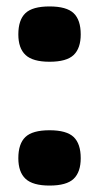

<svg xmlns="http://www.w3.org/2000/svg" viewBox="-20 -571 308 597"><path d="M37 -79Q37 -124 59 -145Q81 -166 134 -166Q187 -166 209 -145Q231 -124 231 -79Q231 -36 209 -15Q187 6 134 6Q82 6 59.5 -15Q37 -36 37 -79ZM37 -464Q37 -509 59 -530Q81 -551 134 -551Q187 -551 209 -530Q231 -509 231 -464Q231 -421 209 -400Q187 -379 134 -379Q82 -379 59.5 -400Q37 -421 37 -464Z"/></svg>

Font: Georama SemiExpanded
Style: Bold
Weight: 700
Width: 6
Designer: Jean-Baptiste Levee
Foundry: Production Type
Version: Version 1.001